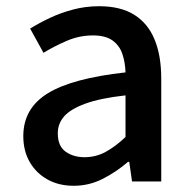

<svg xmlns="http://www.w3.org/2000/svg" viewBox="-20 -584 615 618"><path d="M217 14Q170 14 133.5 -6Q97 -26 76 -62Q55 -98 55 -146Q55 -235 133.5 -283.5Q212 -332 384 -351Q383 -383 374 -410Q365 -437 342.5 -453.5Q320 -470 279 -470Q236 -470 196 -453Q156 -436 120 -414L77 -492Q106 -510 141 -526.5Q176 -543 216 -553.5Q256 -564 299 -564Q368 -564 412 -536.5Q456 -509 477.5 -457Q499 -405 499 -331V0H405L396 -63H392Q355 -31 311 -8.5Q267 14 217 14ZM252 -78Q288 -78 319 -94.5Q350 -111 384 -143V-277Q303 -268 255 -250.5Q207 -233 186.5 -209.5Q166 -186 166 -155Q166 -114 191 -96Q216 -78 252 -78Z"/></svg>

Font: Noto Sans KR Thin Medium
Style: Regular
Weight: 500
Version: Version 2.004-H2;hotconv 1.0.118;makeotfexe 2.5.65603